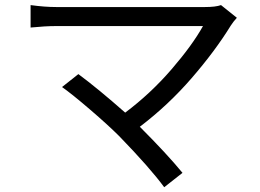

<svg xmlns="http://www.w3.org/2000/svg" viewBox="-20 -705 1040 769"><path d="M865.2 -684.6 928.7 -633.8Q915 -619.1 904.3 -602.5Q841.8 -501 748 -392.6Q654.3 -284.2 540 -197.3Q648.4 -88.9 710.9 -12.7L637.7 44.9Q582 -31.2 458 -159.2Q413.1 -204.1 340.8 -266.1Q268.6 -328.1 228.5 -356.4L293.9 -408.2Q373 -349.6 481.4 -253.9Q583 -330.1 666.5 -426.8Q750 -523.4 793 -600.6H205.1Q161.1 -600.6 102.5 -594.7V-684.6Q159.2 -676.8 205.1 -676.8H800.8Q843.8 -676.8 865.2 -684.6Z"/></svg>

Font: GenEi Gothic M Regular
Style: Regular
Weight: 400
Designer: o_tamon (Modified); [Source Han Sans]
Ryoko NISHIZUKA  (kana & ideographs); Paul D. Hunt (Latin, Greek & Cyrillic); Wenl
Version: Version 1.1a;Original Version 1.004